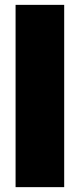

<svg xmlns="http://www.w3.org/2000/svg" viewBox="-20 -770 328 790"><path d="M244.1 0H44.1V-750H244.1Z"/></svg>

Font: Spartan MB Black
Style: Regular
Weight: 900
Designer: Matt Bailey, Mirko Velimirovic
Foundry: Matt Bailey
Version: Version 1.005